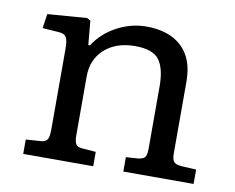

<svg xmlns="http://www.w3.org/2000/svg" viewBox="-64 -615 854 697"><g transform="rotate(10 363.0 -266.5)"><path d="M62 0V-53L119 -57Q133 -58 140 -67Q147 -76 147 -105V-401Q147 -433 140 -445Q133 -457 110 -458L52 -462L60 -515L205 -526L218 -519L226 -430H232Q262 -477 314 -505Q366 -533 423 -533Q507 -533 553.5 -489Q600 -445 600 -362V-97Q600 -77 606 -67.5Q612 -58 634 -56L690 -53V0H431V-53L475 -56Q493 -58 500 -65.5Q507 -73 507 -98V-328Q507 -392 484 -424Q461 -456 395 -456Q325 -456 282.5 -418Q240 -380 240 -317V-102Q240 -78 245.5 -68.5Q251 -59 267 -57L320 -53V0Z"/></g></svg>

Font: Literata 7pt
Style: Regular
Weight: 400
Designer: Latin by Veronika Burian and Jose Scaglione. Greek by Irene Vlachou. Cyrillic by Vera Evstafieva.
Foundry: TypeTogether
Version: Version 3.002